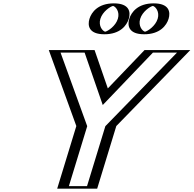

<svg xmlns="http://www.w3.org/2000/svg" viewBox="-20 -1123 1153 1143"><path d="M293.7 -825H519.7L611 -561L863.7 -825H1089.7L646.6 -370L533.5 0H345.5L458.6 -370ZM894.7 -1103C945.7 -1103 974.2 -1062 958.6 -1011C943 -960 889.5 -919 838.5 -919C787.5 -919 759 -960 774.6 -1011C790.2 -1062 843.7 -1103 894.7 -1103ZM657.7 -1103C708.7 -1103 737.2 -1062 721.6 -1011C706 -960 652.5 -919 601.5 -919C550.5 -919 522 -960 537.6 -1011C553.2 -1062 606.7 -1103 657.7 -1103ZM317.2 -810H507L602.6 -533.5L867.3 -810H1057.1L633 -374.5L523.1 -15H365.1L475 -374.5ZM890.1 -1088C847.4 -1088 802.7 -1053.7 789.6 -1011C776.5 -968.3 800.3 -934 843.1 -934C885.8 -934 930.5 -968.3 943.6 -1011C956.7 -1053.7 932.9 -1088 890.1 -1088ZM653.1 -1088C695.9 -1088 719.7 -1053.7 706.6 -1011C693.5 -968.3 648.8 -934 606.1 -934C563.3 -934 539.5 -968.3 552.6 -1011C565.7 -1053.7 610.4 -1088 653.1 -1088ZM317.2 -810 475 -374.5 365.1 -15H523.1L633 -374.5L1057.1 -810H867.3L602.6 -533.5L507 -810ZM890.1 -1088C932.9 -1088 956.7 -1053.7 943.6 -1011C930.5 -968.3 885.8 -934 843.1 -934C800.3 -934 776.5 -968.3 789.6 -1011C802.7 -1053.7 847.4 -1088 890.1 -1088ZM653.1 -1088C610.4 -1088 565.7 -1053.7 552.6 -1011C539.5 -968.3 563.3 -934 606.1 -934C648.8 -934 693.5 -968.3 706.6 -1011C719.7 -1053.7 695.9 -1088 653.1 -1088ZM293.7 -825 458.6 -370 345.5 0H533.5L646.6 -370L1089.7 -825H863.7L611 -561L519.7 -825ZM894.7 -1103C843.7 -1103 790.2 -1062 774.6 -1011C759 -960 787.5 -919 838.5 -919C889.5 -919 943 -960 958.6 -1011C974.2 -1062 945.7 -1103 894.7 -1103ZM657.7 -1103C606.7 -1103 553.2 -1062 537.6 -1011C522 -960 550.5 -919 601.5 -919C652.5 -919 706 -960 721.6 -1011C737.2 -1062 708.7 -1103 657.7 -1103ZM340.4 -810H483.7L591.7 -497.8L890.5 -810H1033.9L607.2 -371.9L498.1 -15H390.1L499.2 -371.9ZM890.1 -1087.8C905.3 -1084 931.7 -1053.7 918.6 -1011C905.4 -968 860.1 -937.9 843.1 -934.2C827.8 -938 801.5 -968.3 814.6 -1011C827.7 -1054 873.1 -1084.1 890.1 -1087.8ZM653.1 -1087.8C668.3 -1084 694.7 -1053.7 681.6 -1011C668.4 -968 623.1 -937.9 606.1 -934.2C590.8 -938 564.5 -968.3 577.6 -1011C590.7 -1054 636.1 -1084.1 653.1 -1087.8ZM270.5 -825 434.4 -372.7 320.5 0H558.5L672.4 -372.7L1112.9 -825H840.5L621.9 -596.7L543 -825ZM894.7 -1103C800.7 -1103 761.6 -1050.3 749.6 -1011C737.6 -971.7 744.4 -919 838.5 -919C932.5 -919 971.6 -971.7 983.6 -1011C995.6 -1050.3 988.8 -1103 894.7 -1103ZM657.7 -1103C563.7 -1103 524.6 -1050.3 512.6 -1011C500.6 -971.7 507.4 -919 601.5 -919C695.5 -919 734.6 -971.7 746.6 -1011C758.6 -1050.3 751.8 -1103 657.7 -1103Z"/></svg>

Font: Hussar Outliner
Style: Obl
Weight: 700
Foundry: Cannot Into Space Fonts
Version: Version 0.92